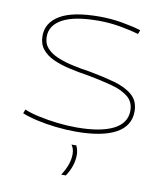

<svg xmlns="http://www.w3.org/2000/svg" viewBox="-85 -609 768 899"><g transform="rotate(10 299.5 -160.0)"><path d="M42 -32 49 -51Q77 -39 118.5 -30Q160 -21 206.5 -15.5Q253 -10 298 -10Q412 -10 473 -40.5Q534 -71 534 -131Q534 -172 505 -196Q476 -220 425.5 -233.5Q375 -247 311 -259Q264 -266 220 -276Q176 -286 142 -301.5Q108 -317 88 -342Q68 -367 68 -405Q68 -468 129 -504Q190 -540 316 -540Q372 -540 425.5 -530.5Q479 -521 514 -510L507 -491Q473 -501 421 -510.5Q369 -520 316 -520Q201 -520 144.5 -489.5Q88 -459 88 -405Q88 -372 107.5 -350.5Q127 -329 159.5 -315.5Q192 -302 232.5 -293Q273 -284 316 -278Q381 -266 435 -251Q489 -236 521.5 -208Q554 -180 554 -131Q554 -61 488.5 -25.5Q423 10 298 10Q252 10 203.5 4.5Q155 -1 113 -10.5Q71 -20 42 -32ZM267 220Q303 165 303 117Q303 91 290 73H313Q323 94 323 117Q323 169 289 220Z"/></g></svg>

Font: Georama Extended Thin
Style: Regular
Weight: 100
Width: 7
Designer: Jean-Baptiste Levee
Foundry: Production Type
Version: Version 1.000